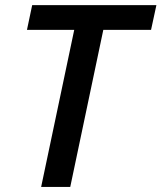

<svg xmlns="http://www.w3.org/2000/svg" viewBox="-20 -734 634 754"><path d="M271.5 -616.7H85.9L106.4 -713.9H594.2L573.2 -616.7H385.7L255.9 0H141.6Z"/></svg>

Font: Viking Open Sans Light
Style: Bold Italic
Weight: 600
Italic angle: -12°
Foundry: Ascender Corporation
Version: Version 2.000